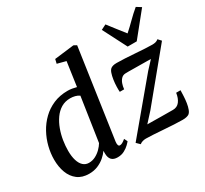

<svg xmlns="http://www.w3.org/2000/svg" viewBox="-164 -1077 1425 1332"><g transform="rotate(-30 548.0 -411.0)"><path d="M467.5 -91Q465.5 -73 469 -63.8Q472.5 -54.5 481.5 -54.5Q491 -54.5 501.8 -60.2Q512.5 -66 528 -79L541 -53Q536 -46 520.5 -30.8Q505 -15.5 481.2 -2.8Q457.5 10 426.5 10Q394.5 10 378.8 -6.5Q363 -23 362.5 -56.5V-79Q348 -57.5 324.2 -37Q300.5 -16.5 268.8 -3.2Q237 10 199 10Q143 10 106.8 -17.5Q70.5 -45 53 -91.8Q35.5 -138.5 35.5 -196.5Q35.5 -247 48.5 -299Q61.5 -351 87.5 -398.5Q113.5 -446 152 -483.2Q190.5 -520.5 241.2 -542.2Q292 -564 355.5 -564Q372 -564 390.5 -561Q409 -558 425 -553.5L452.5 -746L383.5 -764L391.5 -798L548 -817L571 -804.5ZM415.5 -490Q401.5 -500.5 382.8 -505.2Q364 -510 344.5 -510Q303 -510 271.2 -490.8Q239.5 -471.5 216.5 -438.8Q193.5 -406 178.8 -365.8Q164 -325.5 157.2 -282.8Q150.5 -240 150.5 -201.5Q150.5 -156.5 160.5 -123.8Q170.5 -91 189.5 -73.8Q208.5 -56.5 235 -56.5Q263 -56.5 287.8 -69.2Q312.5 -82 332 -101.5Q351.5 -121 363 -140.5ZM966.5 -466Q953.5 -466 931.5 -466.5Q909.5 -467 883.5 -467Q857.5 -467 832.5 -467.5Q807.5 -468 788.5 -468Q769.5 -468 762 -467.5Q743 -466.5 730 -453.2Q717 -440 709.8 -419.8Q702.5 -399.5 700.5 -376.5H665.5Q664 -393 664.8 -418.8Q665.5 -444.5 669.5 -472Q673.5 -499.5 681 -521Q688.5 -542.5 701 -550.5Q706.5 -554.5 717.5 -557.8Q728.5 -561 747 -561Q774 -561 812 -559Q850 -557 890.2 -554Q930.5 -551 966.5 -549Q1002.5 -547 1024.5 -547Q1039 -547 1051.2 -550Q1063.5 -553 1074 -562L1096.5 -537.5L784.5 -158.5L718 -85.5Q738 -85.5 766.5 -85Q795 -84.5 825.2 -84.2Q855.5 -84 881.5 -83.8Q907.5 -83.5 922.5 -83.5Q956.5 -83.5 976 -109Q995.5 -134.5 1001 -175.5H1036Q1035.5 -155 1034.2 -128.8Q1033 -102.5 1029 -76.2Q1025 -50 1017.2 -29.5Q1009.5 -9 997 -0.5Q990.5 3.5 977.8 6.8Q965 10 946.5 10Q918.5 10 878.8 7.8Q839 5.5 796.8 2.5Q754.5 -0.5 718 -2.8Q681.5 -5 659.5 -5Q646.5 -5 633.2 -1.2Q620 2.5 610 11L583.5 -15L909 -404ZM870 -621 772.5 -811 813 -831.5Q837.5 -800 863 -766.8Q888.5 -733.5 915 -700.5Q952 -733.5 984.5 -766.2Q1017 -799 1056 -831.5L1093.5 -808L942.5 -621Z"/></g></svg>

Font: Merriweather 28pt Medium
Style: Italic
Weight: 500
Italic angle: -7.8°
Version: Version 2.101